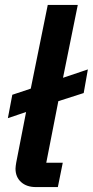

<svg xmlns="http://www.w3.org/2000/svg" viewBox="-20 -760 377 780"><path d="M235 -99 215 0H126Q88 0 65.5 -20.5Q43 -41 43 -75Q43 -81 44 -87Q45 -93 46 -100L86 -305L12 -280L30 -375L105 -400L174 -740H296L236 -444L337 -478L320 -382L217 -349L168 -99Z"/></svg>

Font: IBM Plex Sans SemiBold
Style: Italic
Weight: 600
Italic angle: -11.31°
Designer: Mike Abbink, Paul van der Laan, Pieter van Rosmalen
Foundry: Bold Monday
Version: Version 3.201